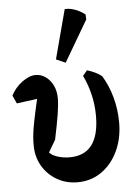

<svg xmlns="http://www.w3.org/2000/svg" viewBox="-55 -817 618 879"><g transform="rotate(-5 253.5 -377.5)"><path d="M266 20Q213 20 170.5 -5Q128 -30 104 -72Q80 -114 80 -166Q80 -186 81.5 -204.5Q83 -223 87.5 -249.5Q92 -276 101 -317.5Q110 -359 125 -425L142 -380L20 -364L3 -401Q22 -438 55 -462Q88 -486 117 -486Q141 -486 162 -471.5Q183 -457 196 -431Q209 -405 209 -371Q209 -343 202 -298.5Q195 -254 180 -183L147 -127Q160 -113 185.5 -105Q211 -97 240 -97Q308 -97 342 -142Q376 -187 376 -276Q376 -327 364.5 -374.5Q353 -422 333 -463L353 -487Q373 -481 390.5 -472.5Q408 -464 420 -454Q448 -409 463.5 -352.5Q479 -296 479 -236Q479 -163 451.5 -105Q424 -47 376 -13.5Q328 20 266 20ZM259 -530 216 -549 276 -775Q294 -776 311 -771.5Q328 -767 343 -759Q358 -751 369 -742L370 -719Z"/></g></svg>

Font: Eczar Medium
Style: Regular
Weight: 500
Designer: Vaibhav Singh
Foundry: Rosetta Type Foundry
Version: Version 2.000